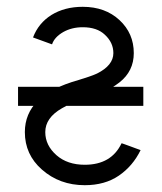

<svg xmlns="http://www.w3.org/2000/svg" viewBox="-20 -532 475 564"><path d="M77 -422Q98 -414 110 -410Q122 -406 126.5 -404Q131 -402 132 -402Q133 -402 133 -402Q140 -423 166 -438Q191 -452 223 -452Q265 -452 288 -430Q313 -407 313 -376Q313 -340 265 -316Q254 -311 240.5 -306.5Q227 -302 211 -297Q129 -274 91 -236Q53 -198 53 -144Q53 -78 103 -34Q155 12 229 12Q288 12 329 -16Q370 -44 393 -91Q372 -99 360.5 -103Q349 -107 344 -109Q339 -111 338 -111Q337 -111 337 -111Q307 -48 229 -48Q178 -48 146 -76Q113 -105 113 -144Q113 -186 162 -214Q175 -222 191.5 -228Q208 -234 227 -239Q259 -247 284.5 -260.5Q310 -274 331 -290Q373 -323 373 -376Q373 -434 331 -473Q289 -512 223 -512Q170 -512 131 -488Q93 -464 77 -422ZM33 -221H401V-277H33Z"/></svg>

Font: Unageo Variable
Style: Regular
Weight: 300
Designer: Richard Sepsi
Foundry: Richard Sepsi
Version: Version 2.200